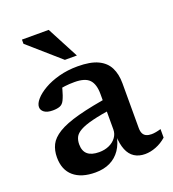

<svg xmlns="http://www.w3.org/2000/svg" viewBox="-133 -818 839 931"><g transform="rotate(-20 286.5 -352.0)"><path d="M403 -314.5 390.5 -254Q319.5 -243.5 276.5 -232.8Q233.5 -222 211 -209.2Q188.5 -196.5 180.8 -180.8Q173 -165 173 -144Q173 -109.5 192.8 -92.5Q212.5 -75.5 252 -75.5Q281 -75.5 304 -86Q327 -96.5 340.2 -114.8Q353.5 -133 353.5 -155.5V-338.5Q353.5 -388.5 331.5 -412.2Q309.5 -436 254.5 -436Q227.5 -436 205.2 -433.2Q183 -430.5 164 -425L196.5 -460.5Q192.5 -440 188.2 -424.2Q184 -408.5 179.5 -395.5Q175 -382.5 169.5 -371Q161 -353.5 146.5 -348Q132 -342.5 110 -342.5Q81 -342.5 66.2 -353.5Q51.5 -364.5 51.5 -380.5Q51.5 -398.5 69.8 -419.5Q88 -440.5 120.8 -459.5Q153.5 -478.5 198 -490.5Q242.5 -502.5 295 -502.5Q360.5 -502.5 399 -484.2Q437.5 -466 454.5 -432Q471.5 -398 471.5 -351V-120Q471.5 -102.5 477 -91.5Q482.5 -80.5 493.5 -75.5Q504.5 -70.5 520.5 -70.5Q531 -70.5 543.2 -72.8Q555.5 -75 569 -79V-35Q544 -13 515 -1.8Q486 9.5 458.5 9.5Q426.5 9.5 403.8 -5Q381 -19.5 369 -49Q357 -78.5 355 -124L359.5 -126.5Q352 -82 331 -51.2Q310 -20.5 277.5 -4.8Q245 11 201.5 11Q129.5 11 89.8 -23Q50 -57 50 -121.5Q50 -157.5 64 -185.8Q78 -214 115.2 -237Q152.5 -260 222.2 -278.8Q292 -297.5 403 -314.5ZM310 -553H248L86 -695V-716.5H224Z"/></g></svg>

Font: Newsreader 9pt Medium
Style: Regular
Weight: 500
Designer: Hugues Gentile
Foundry: Production Type
Version: Version 1.003